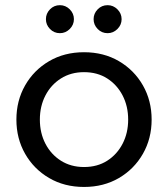

<svg xmlns="http://www.w3.org/2000/svg" viewBox="-20 -729 666 761"><path d="M313 12Q235 12 174.5 -23.5Q114 -59 79.5 -119.5Q45 -180 45 -255Q45 -330 79.5 -390.5Q114 -451 174.5 -486.5Q235 -522 313 -522Q391 -522 451.5 -486.5Q512 -451 546.5 -390.5Q581 -330 581 -255Q581 -180 546.5 -119.5Q512 -59 451.5 -23.5Q391 12 313 12ZM313 -67Q366 -67 405 -92Q444 -117 466 -159.5Q488 -202 488 -255Q488 -308 466 -350.5Q444 -393 405 -418Q366 -443 313 -443Q261 -443 221.5 -418Q182 -393 160 -350.5Q138 -308 138 -255Q138 -202 160 -159.5Q182 -117 221.5 -92Q261 -67 313 -67ZM406.5 -597.5Q383.2 -597.5 367.1 -614.1Q351 -630.6 351 -653Q351 -675.4 367.1 -692Q383.2 -708.5 406.5 -708.5Q428.9 -708.5 445.5 -692Q462 -675.4 462 -653Q462 -630.6 445.5 -614.1Q428.9 -597.5 406.5 -597.5ZM217.5 -597.5Q194.2 -597.5 178.1 -614.1Q162 -630.6 162 -653Q162 -675.4 178.1 -692Q194.2 -708.5 217.5 -708.5Q239.9 -708.5 256.5 -692Q273 -675.4 273 -653Q273 -630.6 256.5 -614.1Q239.9 -597.5 217.5 -597.5Z"/></svg>

Font: MuseoModerno
Style: Regular
Weight: 400
Designer: Pablo Cosgaya, Héctor Gatti, Marcela Romero, and the Authors of The MuseoModerno Project.
Foundry: Omnibus-Type Team
Version: Version 1.001